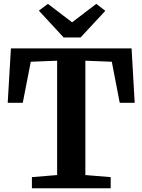

<svg xmlns="http://www.w3.org/2000/svg" viewBox="-20 -1000 756 1020"><path d="M283.5 -70V-677.5L143.5 -672L101 -454H21L38 -743H679L695.5 -454H616L574 -672L433.5 -677.5V-70L568 -59V0H149.5V-59ZM318 -801 186.5 -943.5 234.5 -979.5 363 -881.5 491.5 -979.5 539.5 -942.5 408 -801Z"/></svg>

Font: Merriweather 20pt
Style: Bold
Weight: 700
Version: Version 2.100